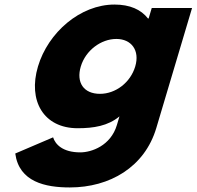

<svg xmlns="http://www.w3.org/2000/svg" viewBox="-20 -548 863 843"><path d="M47 126C63.8 251 179.6 275 286.6 275C461.6 275 615.1 186 666.3 14L823.3 -513H646.3L632.6 -467H629.6C599.2 -506 550.7 -528 482.7 -528C332.7 -528 191.4 -406 146.7 -256C102.1 -106 171 15 321 15C391 15 454 5 504.5 -37L493.2 1C466.1 92 381.5 121 332.5 121C255.5 121 222.9 86 213.1 55ZM334.7 -256C355.9 -327 423.8 -377 490.8 -377C556.8 -377 594.9 -327 573.7 -256C552.9 -186 488 -136 419 -136C347 -136 313.9 -186 334.7 -256Z"/></svg>

Font: Hussar
Style: BdOblThree
Weight: 700
Foundry: Cannot Into Space Fonts
Version: Version 2.00